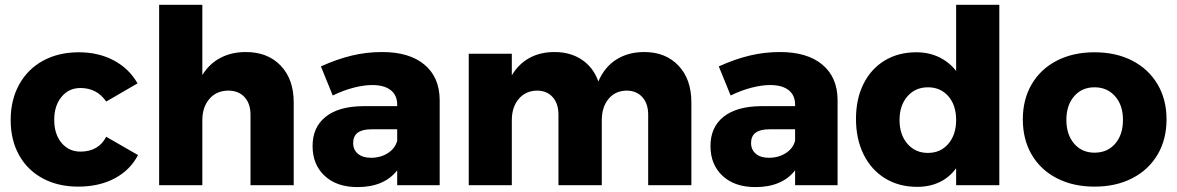

<svg xmlns="http://www.w3.org/2000/svg" viewBox="-20 -762 4842 790"><path d="M311 -399.9Q263.2 -399.9 233.2 -363.5Q203.1 -327.1 203.1 -269Q203.1 -210 233.2 -174.1Q263.2 -138.2 311 -138.2Q385.3 -138.2 417 -199.2L547.9 -124Q515.6 -62 451.9 -28.1Q388.2 5.9 301.8 5.9Q218.8 5.9 155.8 -28.1Q92.8 -62 58.3 -124Q23.9 -186 23.9 -268.1Q23.9 -351.1 59.1 -414.6Q94.2 -478 157.7 -512.5Q221.2 -546.9 304.2 -546.9Q385.3 -546.9 448.2 -513.4Q511.2 -480 545.9 -418.9L417 -344.2Q378.9 -399.9 311 -399.9Z M1188.5 -340.8V0H1010.7V-290Q1010.7 -335.9 986.1 -362.5Q961.4 -389.2 918.5 -389.2Q869.6 -388.2 841.1 -354.5Q812.5 -320.8 812.5 -267.1V0H634.8V-742.2H812.5V-453.1Q841.3 -500 887 -523.9Q932.6 -547.9 991.7 -547.9Q1081.5 -547.9 1135 -491.9Q1188.5 -436 1188.5 -340.8Z M1789.1 -352.1V0H1614.3V-61Q1560.1 7.8 1451.2 7.8Q1365.2 7.8 1315.7 -38.6Q1266.1 -85 1266.1 -161.1Q1266.1 -238.3 1319.6 -281.2Q1373 -324.2 1473.1 -325.2H1614.3V-331.1Q1614.3 -370.1 1587.6 -391.1Q1561 -412.1 1511.2 -412.1Q1477.1 -412.1 1434.6 -401.1Q1392.1 -390.1 1349.1 -369.1L1300.3 -488.8Q1366.2 -518.6 1426.8 -533.2Q1487.3 -547.9 1552.2 -547.9Q1664.1 -547.9 1726.1 -496.3Q1788.1 -444.8 1789.1 -352.1ZM1614.3 -183.1V-230H1508.3Q1433.1 -230 1433.1 -173.8Q1433.1 -146 1452.6 -129.4Q1472.2 -112.8 1506.3 -112.8Q1546.4 -112.8 1576.4 -132.3Q1606.4 -151.9 1614.3 -183.1Z M2824.7 -340.8V0H2647V-290Q2647 -335.9 2622.8 -362.5Q2598.6 -389.2 2557.6 -389.2Q2510.7 -388.2 2483.4 -354.5Q2456.1 -320.8 2456.1 -267.1V0H2277.8V-290Q2277.8 -335.9 2253.9 -362.5Q2230 -389.2 2189 -389.2Q2142.1 -388.2 2114 -354.5Q2085.9 -320.8 2085.9 -267.1V0H1908.7V-541H2085.9V-452.1Q2113.8 -499 2158.2 -523.4Q2202.6 -547.9 2261.7 -547.9Q2327.6 -547.9 2374.8 -515.9Q2421.9 -483.9 2441.9 -426.8Q2467.8 -486.8 2516.4 -517.3Q2564.9 -547.9 2630.9 -547.9Q2718.8 -547.9 2771.7 -491.9Q2824.7 -436 2824.7 -340.8Z M3426.3 -352.1V0H3251.5V-61Q3197.3 7.8 3088.4 7.8Q3002.4 7.8 2952.9 -38.6Q2903.3 -85 2903.3 -161.1Q2903.3 -238.3 2956.8 -281.2Q3010.3 -324.2 3110.4 -325.2H3251.5V-331.1Q3251.5 -370.1 3224.9 -391.1Q3198.2 -412.1 3148.4 -412.1Q3114.3 -412.1 3071.8 -401.1Q3029.3 -390.1 2986.3 -369.1L2937.5 -488.8Q3003.4 -518.6 3064 -533.2Q3124.5 -547.9 3189.5 -547.9Q3301.3 -547.9 3363.3 -496.3Q3425.3 -444.8 3426.3 -352.1ZM3251.5 -183.1V-230H3145.5Q3070.3 -230 3070.3 -173.8Q3070.3 -146 3089.8 -129.4Q3109.4 -112.8 3143.6 -112.8Q3183.6 -112.8 3213.6 -132.3Q3243.7 -151.9 3251.5 -183.1Z M4091.8 -742.2V0H3914.1V-69.8Q3886.2 -31.7 3845.7 -12.5Q3805.2 6.8 3753.9 6.8Q3678.7 6.8 3621.8 -28.1Q3564.9 -63 3533.4 -126.5Q3502 -189.9 3502 -272.9Q3502 -355 3533 -417Q3564 -479 3620.1 -512.9Q3676.3 -546.9 3750 -546.9Q3801.8 -546.9 3843.5 -526.9Q3885.3 -506.8 3914.1 -470.2V-742.2ZM3914.1 -268.1Q3914.1 -329.1 3882.1 -366Q3850.1 -402.8 3797.9 -402.8Q3746.1 -402.8 3713.6 -365.5Q3681.2 -328.1 3681.2 -268.1Q3681.2 -208 3713.6 -170.4Q3746.1 -132.8 3797.9 -132.8Q3850.1 -132.8 3882.1 -170.4Q3914.1 -208 3914.1 -268.1Z M4779.8 -271Q4779.8 -188 4742.7 -125.5Q4705.6 -63 4638.7 -28.6Q4571.8 5.9 4483.4 5.9Q4395.5 5.9 4328.6 -28.6Q4261.7 -63 4225.1 -125.5Q4188.5 -188 4188.5 -271Q4188.5 -353 4225.1 -415.5Q4261.7 -478 4328.6 -512.5Q4395.5 -546.9 4483.4 -546.9Q4571.8 -546.9 4638.7 -512.5Q4705.6 -478 4742.7 -415.5Q4779.8 -353 4779.8 -271ZM4367.7 -269Q4367.7 -208 4399.7 -170.9Q4431.6 -133.8 4483.4 -133.8Q4536.6 -133.8 4568.6 -170.9Q4600.6 -208 4600.6 -269Q4600.6 -329.1 4568.1 -366Q4535.6 -402.8 4483.4 -402.8Q4431.6 -402.8 4399.7 -366Q4367.7 -329.1 4367.7 -269Z"/></svg>

Font: Argentum Sans
Style: Bold
Weight: 700
Designer: Julieta Ulanovsky (Modified by Cristiano Sobral)
Foundry: Julieta Ulanovsky
Version: Version 1.000; ttfautohint (v1.5.65-e2d9)